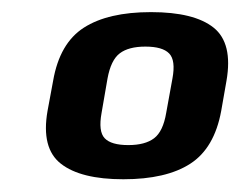

<svg xmlns="http://www.w3.org/2000/svg" viewBox="-20 -702 387 309"><path d="M178.5 -413.5Q110 -413.5 78 -438.5Q46 -463.5 56.5 -523.5L65.5 -572Q76 -632.5 115 -657.5Q154 -682.5 223 -682.5Q292.5 -682.5 323.8 -657.5Q355 -632.5 344.5 -572L336 -523.5Q325 -463.5 286.2 -438.5Q247.5 -413.5 178.5 -413.5ZM186.5 -468.5Q213.5 -468.5 228 -479.5Q242.5 -490.5 247.5 -520.5L257.5 -575.5Q263 -605 252.2 -616Q241.5 -627 214 -627Q187 -627 172.8 -616.2Q158.5 -605.5 153 -575.5L143.5 -520.5Q138 -490.5 148.5 -479.5Q159 -468.5 186.5 -468.5Z"/></svg>

Font: Anybody SemiBold
Style: Italic
Weight: 600
Italic angle: -10°
Designer: Tyler Finck
Foundry: Etcetera Type Company
Version: Version 1.010; ttfautohint (v1.8.3) -l 8 -r 50 -G 200 -x 14 